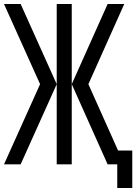

<svg xmlns="http://www.w3.org/2000/svg" viewBox="-20 -820 680 958"><path d="M565 118V0H533V-69H640V118ZM338 -400 517 -800H600L421 -400ZM0 0 180 -400H263L83 0ZM517 0 338 -400H421L600 0ZM263 0V-800H338V0ZM180 -400 0 -800H83L263 -400Z"/></svg>

Font: Victor Mono
Style: Regular
Weight: 400
Monospace: yes
Designer: Rune Bjørnerås
Version: Version 1.561;gftools[0.9.30]